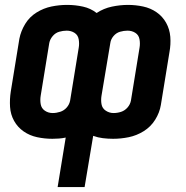

<svg xmlns="http://www.w3.org/2000/svg" viewBox="-20 -558 760 783"><path d="M443 -97Q426 -97 411.5 -106.5Q397 -116 394 -133Q391 -150 394 -168L430 -383Q432 -398 443 -411Q454 -424 469.5 -428.5Q485 -433 500 -433Q518 -433 532 -424Q546 -415 549 -397.5Q552 -380 549 -363L514 -148Q511 -132 500 -119.5Q489 -107 474 -102Q459 -97 443 -97ZM195 -97Q177 -97 163 -106.5Q149 -116 146 -133Q143 -150 146 -168L181 -383Q184 -398 195 -411Q206 -424 221.5 -428.5Q237 -433 252 -433Q270 -433 284 -424Q298 -415 301 -397.5Q304 -380 301 -363L266 -148Q263 -132 252 -119.5Q241 -107 225.5 -102Q210 -97 195 -97ZM215 205H325L360 -4Q379 3 399.5 5.5Q420 8 441 8H442Q473 8 505 1.5Q537 -5 566 -23Q595 -41 613 -70Q631 -99 636 -130L671 -345Q677 -377 674.5 -408Q672 -439 657.5 -465Q643 -491 618.5 -508Q594 -525 563.5 -531.5Q533 -538 502 -538Q470 -538 436.5 -531Q403 -524 374 -505Q350 -524 318.5 -531Q287 -538 254 -538H253Q222 -538 190 -531.5Q158 -525 129 -507Q100 -489 82.5 -460Q65 -431 59 -400L24 -185Q19 -153 21 -122Q23 -91 37.5 -65Q52 -39 76.5 -22Q101 -5 131.5 1.5Q162 8 193 8H194Q207 8 220.5 7Q234 6 248 3Z"/></svg>

Font: Iosevka Sparkle Oblique
Style: Bold
Weight: 700
Italic angle: -9°
Designer: Belleve Invis
Foundry: Belleve Invis
Version: Version 4.5.0; ttfautohint (v1.8.3)